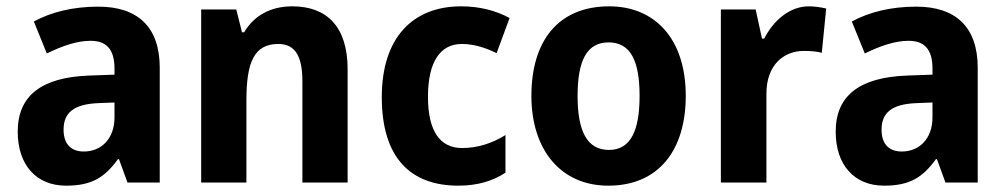

<svg xmlns="http://www.w3.org/2000/svg" viewBox="-20 -577 3175 607"><path d="M291 -556C211 -556 142 -539 87 -509L128 -408C177 -432 224 -448 266 -448C315 -448 342 -423 342 -360V-341L259 -338C112 -332 36 -275 36 -161C36 -55 95 10 189 10C270 10 311 -16 353 -74H356L383 0H485V-363C485 -491 416 -556 291 -556ZM292 -251 342 -253V-206C342 -138 300 -98 245 -98C206 -98 181 -120 181 -167C181 -219 211 -248 292 -251Z M904 -557C836 -557 783 -528 752 -475H745L727 -547H616V0H759V-259C759 -380 783 -438 860 -438C914 -438 936 -398 936 -320V0H1079V-358C1079 -493 1013 -557 904 -557Z M1429 10C1490 10 1538 -5 1578 -31V-150C1536 -124 1490 -109 1441 -109C1372 -109 1333 -161 1333 -271C1333 -382 1372 -438 1440 -438C1477 -438 1513 -427 1550 -409L1591 -520C1549 -543 1497 -557 1438 -557C1285 -557 1187 -458 1187 -270C1187 -77 1279 10 1429 10Z M2148 -274C2148 -456 2049 -557 1906 -557C1747 -557 1660 -450 1660 -274C1660 -102 1754 10 1903 10C2063 10 2148 -103 2148 -274ZM1806 -274C1806 -385 1835 -443 1904 -443C1974 -443 2002 -384 2002 -274C2002 -164 1974 -103 1905 -103C1835 -103 1806 -164 1806 -274Z M2537 -557C2475 -557 2424 -510 2396 -455H2389L2369 -547H2259V0H2403V-278C2402 -374 2460 -416 2521 -416C2546 -416 2564 -414 2578 -410L2592 -550C2576 -554 2555 -557 2537 -557Z M2877 -556C2797 -556 2728 -539 2673 -509L2714 -408C2763 -432 2810 -448 2852 -448C2901 -448 2928 -423 2928 -360V-341L2845 -338C2698 -332 2622 -275 2622 -161C2622 -55 2681 10 2775 10C2856 10 2897 -16 2939 -74H2942L2969 0H3071V-363C3071 -491 3002 -556 2877 -556ZM2878 -251 2928 -253V-206C2928 -138 2886 -98 2831 -98C2792 -98 2767 -120 2767 -167C2767 -219 2797 -248 2878 -251Z"/></svg>

Font: Noto Sans Khmer SemiCondensed
Style: Bold
Weight: 700
Width: 4
Designer: Danh Hong and the Monotype Design Team
Foundry: Monotype Imaging Inc.
Version: Version 2.004